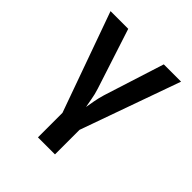

<svg xmlns="http://www.w3.org/2000/svg" viewBox="-199 -684 997 997"><g transform="rotate(45 300.0 -185.0)"><path d="M238 180V0L41 -550H171L279 -218Q289 -187 294 -157Q299 -127 303 -108Q306 -127 311.5 -157Q317 -187 326 -217L432 -550H559L363 0V180Z"/></g></svg>

Font: NKDuy Mono
Style: Bold
Weight: 700
Monospace: yes
Designer: NKDuy
Foundry: NKDuy
Version: Version 2.251; ttfautohint (v1.8.4.7-5d5b)